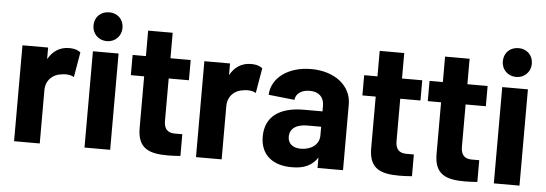

<svg xmlns="http://www.w3.org/2000/svg" viewBox="-48 -871 2904 1021"><g transform="rotate(5 1403.5 -360.0)"><path d="M53 -1H190V-286C190 -339 228 -373 273 -377C301 -383 331 -376 340 -368L363 -502C353 -511 334 -520 302 -520C249 -520 213 -492 190 -451V-513H53Z M429 0H566V-514H429ZM420 -651C420 -607 453 -574 498 -574C541 -574 575 -607 575 -651C575 -697 542 -728 498 -728C453 -728 420 -697 420 -651Z M873 3C895 3 917 2 941 0V-116H899C862 -117 843 -136 843 -179V-405H951V-513H843V-649H712V-513H641V-405H712V-127C713 -20 774 3 873 3Z M1024 -1H1161V-286C1161 -339 1199 -373 1244 -377C1272 -383 1302 -376 1311 -368L1334 -502C1324 -511 1305 -520 1273 -520C1220 -520 1184 -492 1161 -451V-513H1024Z M1673 -332V-302H1574C1443 -302 1368 -247 1368 -141C1368 -35 1445 9 1536 8C1601 9 1646 -13 1673 -56V0H1809V-352C1809 -449 1722 -521 1594 -521C1472 -521 1384 -456 1380 -365L1519 -350C1522 -383 1552 -405 1596 -405C1646 -405 1673 -377 1673 -332ZM1506 -152C1506 -197 1542 -220 1599 -220H1673V-173C1673 -123 1628 -94 1575 -94C1535 -94 1506 -114 1506 -152Z M2109 3C2131 3 2153 2 2177 0V-116H2135C2098 -117 2079 -136 2079 -179V-405H2187V-513H2079V-649H1948V-513H1877V-405H1948V-127C1949 -20 2010 3 2109 3Z M2458 3C2480 3 2502 2 2526 0V-116H2484C2447 -117 2428 -136 2428 -179V-405H2536V-513H2428V-649H2297V-513H2226V-405H2297V-127C2298 -20 2359 3 2458 3Z M2614 0H2751V-514H2614ZM2605 -651C2605 -607 2638 -574 2683 -574C2726 -574 2760 -607 2760 -651C2760 -697 2727 -728 2683 -728C2638 -728 2605 -697 2605 -651Z"/></g></svg>

Font: Vanilla Cream ExtraBold
Style: Regular
Weight: 800
Designer: Jeremy Tribby, Jinavaṁso
Foundry: Tribby Type
Version: Version 1.422;Glyphs 3.1.2 (3151)